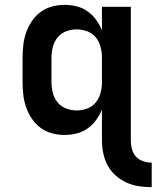

<svg xmlns="http://www.w3.org/2000/svg" viewBox="-20 -548 645 791"><path d="M605 223Q578 223 551.5 219Q525 215 501 204Q477 193 456.5 175Q436 157 423.5 133.5Q411 110 405.5 83.5Q400 57 400 31V-97Q391 -74 376 -53.5Q361 -33 340.5 -18.5Q320 -4 295.5 2Q271 8 246 8Q219 8 193.5 1Q168 -6 147 -21.5Q126 -37 111 -59.5Q96 -82 87.5 -106.5Q79 -131 76 -157.5Q73 -184 73 -210V-310Q73 -336 76 -362.5Q79 -389 87.5 -413.5Q96 -438 111 -460.5Q126 -483 147 -498.5Q168 -514 193.5 -521Q219 -528 246 -528Q271 -528 295.5 -522Q320 -516 340.5 -501.5Q361 -487 376 -466.5Q391 -446 400 -423V-520H519V31Q519 48 523.5 66Q528 84 540 97Q552 110 569.5 116Q587 122 605 122ZM296 -93Q318 -93 339.5 -101Q361 -109 375 -126.5Q389 -144 394.5 -166Q400 -188 400 -210V-310Q400 -332 394.5 -354Q389 -376 375 -393.5Q361 -411 339.5 -419Q318 -427 296 -427Q274 -427 252.5 -419Q231 -411 217 -393.5Q203 -376 197.5 -354Q192 -332 192 -310V-210Q192 -188 197.5 -166Q203 -144 217 -126.5Q231 -109 252.5 -101Q274 -93 296 -93Z"/></svg>

Font: Iosevka Extended
Style: Bold
Weight: 700
Width: 7
Monospace: yes
Designer: Belleve Invis
Foundry: Belleve Invis
Version: Version 32.5.0; ttfautohint (v1.8.4)